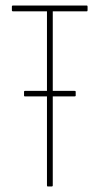

<svg xmlns="http://www.w3.org/2000/svg" viewBox="-20 -675 360 695"><path d="M70 -326Q67 -326 67 -329V-343Q67 -346 70 -346H250Q254 -346 254 -343V-329Q254 -326 250 -326H171H150ZM153 0Q150 0 150 -4V-634H27Q23 -634 23 -638V-651Q23 -655 27 -655H294Q297 -655 297 -651V-638Q297 -634 294 -634H171V-4Q171 0 167 0Z"/></svg>

Font: Sofia Sans Extra Condensed Thin
Style: Regular
Weight: 250
Version: Version 4.100